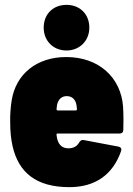

<svg xmlns="http://www.w3.org/2000/svg" viewBox="-20 -763 546 791"><path d="M254 -555C308 -555 348 -595 348 -649C348 -705 309 -743 254 -743C199 -743 160 -705 160 -649C160 -595 199 -555 254 -555ZM487 -324C478 -443 388 -528 253 -528C130 -528 45 -457 28 -349C24 -325 21 -286 22 -260C22 -223 25 -190 32 -160C57 -52 129 8 266 8C372 8 445 -43 479 -141C482 -150 478 -157 468 -159L325 -186C317 -188 311 -184 306 -176C298 -161 284 -153 265 -152C239 -151 224 -164 217 -186C215 -192 214 -199 213 -207C212 -211 214 -213 218 -213H473C482 -213 488 -218 488 -228C489 -251 489 -290 487 -324ZM255 -367C277 -367 291 -353 295 -331L297 -314C297 -310 296 -308 292 -308H218C214 -308 213 -310 213 -314L215 -331C220 -353 233 -367 255 -367Z"/></svg>

Font: Barlow Semi Condensed Black
Style: Regular
Weight: 900
Width: 4
Designer: Jeremy Tribby
Foundry: Tribby Type
Version: Version 1.408;PS 001.408;hotconv 1.0.88;makeotf.lib2.5.64775